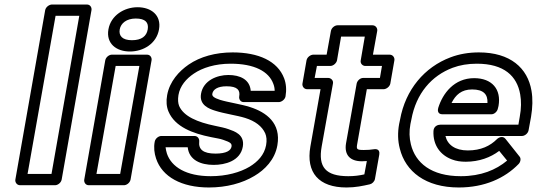

<svg xmlns="http://www.w3.org/2000/svg" viewBox="-20 -795 2377 850"><path d="M208 -25H102L226 -725H331ZM224 25C235 25 250 15 253 0L385 -750C387 -761 380 -775 365 -775H210C199 -775 183 -765 180 -750L48 0C46 11 54 25 69 25Z M512 -25H407L492 -503H597ZM529 25C540 25 555 15 558 0L651 -528C653 -539 646 -553 631 -553H475C464 -553 449 -543 446 -528L353 0C351 11 358 25 373 25ZM564 -617C522 -617 505 -636 510 -665C515 -692 540 -713 581 -713C624 -713 639 -695 634 -665C629 -635 607 -617 564 -617ZM555 -567C615 -567 673 -602 684 -665C695 -728 649 -763 589 -763C530 -763 471 -727 460 -665C449 -602 495 -567 555 -567Z M926 -65C976 -65 1044 -82 1055 -146C1064 -200 1017 -214 992 -223C976 -229 955 -233 932 -238C854 -254 793 -280 773 -326C768 -339 767 -354 770 -374C777 -415 804 -446 838 -469C876 -495 933 -513 1001 -513C1106 -513 1170 -479 1190 -424C1194 -414 1196 -403 1196 -393H1090C1086 -443 1043 -463 991 -463C941 -463 880 -439 870 -380C861 -329 907 -313 932 -305C972 -292 1030 -284 1065 -273C1110 -259 1140 -236 1154 -205C1160 -191 1162 -174 1158 -152C1150 -109 1121 -79 1085 -57C1043 -32 983 -15 913 -15C804 -15 739 -56 719 -115C716 -124 714 -135 713 -143H811C817 -86 869 -65 926 -65ZM934 -115C879 -115 858 -134 862 -169C863 -181 855 -193 841 -193H694C683 -193 668 -183 665 -168C660 -142 663 -117 671 -93C698 -12 784 35 905 35C983 35 1053 16 1106 -16C1152 -43 1197 -88 1208 -152C1225 -250 1159 -298 1087 -321C1047 -334 989 -342 954 -353C926 -362 918 -370 920 -380C923 -398 942 -413 983 -413C1031 -413 1044 -396 1039 -368C1037 -357 1044 -343 1059 -343H1214C1225 -343 1241 -353 1244 -368C1249 -397 1247 -424 1238 -448C1209 -525 1124 -563 1010 -563C934 -563 866 -544 815 -509C773 -480 731 -435 720 -374C715 -347 717 -322 726 -301C755 -233 834 -204 914 -188C937 -183 955 -181 968 -176C1000 -165 1007 -160 1005 -146C1002 -129 983 -115 934 -115Z M1522 -15C1421 -15 1388 -56 1404 -146L1454 -425C1457 -440 1444 -450 1433 -450H1373L1383 -503H1442C1457 -503 1470 -517 1472 -528L1490 -633H1595L1577 -528C1574 -513 1586 -503 1597 -503H1671L1662 -450H1588C1573 -450 1561 -436 1559 -425L1512 -161C1503 -109 1530 -81 1582 -81C1589 -81 1599 -82 1604 -82L1593 -23C1571 -18 1549 -15 1522 -15ZM1514 35C1554 35 1586 28 1617 21C1627 19 1638 9 1640 -3L1659 -110C1664 -139 1639 -135 1633 -134C1622 -132 1607 -131 1591 -131C1558 -131 1557 -134 1562 -161L1604 -400H1678C1689 -400 1705 -410 1708 -425L1726 -528C1728 -539 1720 -553 1705 -553H1631L1650 -658C1652 -669 1644 -683 1629 -683H1474C1463 -683 1448 -673 1445 -658L1426 -553H1367C1356 -553 1340 -543 1337 -528L1319 -425C1317 -414 1325 -400 1340 -400H1399L1354 -146C1334 -31 1391 35 1514 35Z M2225 -84C2176 -43 2110 -15 2020 -15C1889 -15 1819 -74 1799 -156C1792 -184 1791 -214 1797 -246L1801 -265C1822 -382 1891 -460 1984 -495C2016 -507 2052 -513 2091 -513C2212 -513 2269 -458 2283 -377C2288 -348 2288 -315 2281 -278L2275 -243H1929C1919 -243 1900 -237 1899 -215C1896 -152 1930 -108 1981 -89C1999 -82 2019 -79 2042 -79C2101 -79 2152 -98 2190 -127ZM1952 -193H2291C2302 -193 2317 -203 2320 -218L2331 -278C2338 -320 2339 -358 2333 -393C2316 -494 2239 -563 2100 -563C2056 -563 2013 -556 1974 -541C1860 -498 1775 -399 1751 -265L1747 -246C1740 -208 1741 -171 1750 -137C1775 -36 1864 35 2011 35C2125 35 2215 -6 2276 -69C2284 -77 2288 -93 2280 -102L2218 -180C2206 -195 2188 -187 2180 -179C2150 -149 2109 -129 2051 -129C1995 -129 1961 -154 1952 -193ZM2187 -326C2200 -400 2158 -449 2079 -449C1991 -449 1940 -382 1920 -317C1917 -307 1917 -289 1939 -289H2155C2170 -289 2182 -303 2184 -314ZM2138 -339H1979C1997 -375 2023 -399 2070 -399C2121 -399 2140 -377 2138 -339Z"/></svg>

Font: Asimov
Style: WidOuIt
Weight: 500
Designer: Google
Version: Version 2.000980; 2014